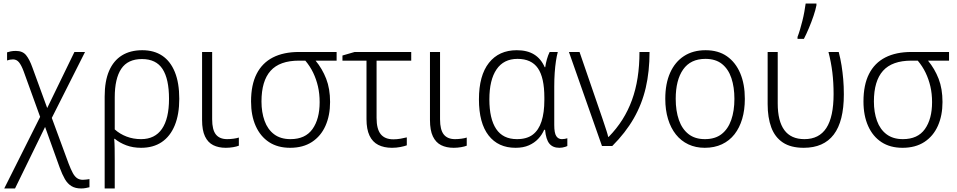

<svg xmlns="http://www.w3.org/2000/svg" viewBox="-20 -826 5411 1086"><path d="M70 -538Q108 -538 127.5 -514Q147 -490 163 -445L247 -215L401 -532H461L273 -159L368 99Q381 133 392 153Q403 173 416.5 182Q430 191 449 191Q460 191 469 189.5Q478 188 486 187V233Q477 235 465.5 237.5Q454 240 439 240Q406 240 384 226.5Q362 213 347 187Q332 161 318 123L235 -108L65 240H4L207 -165L114 -422Q101 -457 87.5 -473.5Q74 -490 54 -490Q45 -490 36.5 -488.5Q28 -487 20 -484V-530Q29 -533 41 -535.5Q53 -538 70 -538Z M994 -267Q994 -179 968.5 -117Q943 -55 895 -22.5Q847 10 778 10Q732 10 694.5 -4Q657 -18 629 -41H626Q628 -16 628.5 13.5Q629 43 629 80V240H572V-280Q572 -367 597 -425Q622 -483 669.5 -512.5Q717 -542 785 -542Q851 -542 897.5 -511Q944 -480 969 -418.5Q994 -357 994 -267ZM783 -492Q703 -492 666 -437Q629 -382 629 -275V-94Q658 -68 696 -53.5Q734 -39 778 -39Q856 -39 896 -97Q936 -155 936 -267Q936 -379 899.5 -435.5Q863 -492 783 -492Z M1180 -151Q1180 -92 1201 -65.5Q1222 -39 1265 -39Q1282 -39 1300.5 -41.5Q1319 -44 1331 -48V-2Q1319 3 1298.5 6.5Q1278 10 1257 10Q1216 10 1186 -5Q1156 -20 1139.5 -54.5Q1123 -89 1123 -147V-532H1180Z M1847 -249Q1847 -173 1821 -114.5Q1795 -56 1744.5 -23Q1694 10 1621 10Q1551 10 1502 -22Q1453 -54 1426.5 -113Q1400 -172 1400 -252Q1400 -346 1431.5 -408Q1463 -470 1523.5 -501Q1584 -532 1671 -532H1884V-483H1765Q1803 -437 1825 -380.5Q1847 -324 1847 -249ZM1459 -252Q1459 -191 1476.5 -142.5Q1494 -94 1530.5 -66.5Q1567 -39 1623 -39Q1707 -39 1747.5 -96Q1788 -153 1788 -248Q1788 -296 1778.5 -337Q1769 -378 1751.5 -414.5Q1734 -451 1707 -483H1671Q1562 -483 1510.5 -425.5Q1459 -368 1459 -252Z M2306 -532V-483H2110V-159Q2110 -96 2133.5 -67Q2157 -38 2205 -38Q2225 -38 2245.5 -41.5Q2266 -45 2281 -49V-4Q2268 1 2245 5.5Q2222 10 2197 10Q2152 10 2119.5 -6.5Q2087 -23 2070 -59Q2053 -95 2053 -152V-483H1917V-512L1986 -532Z M2469 -151Q2469 -92 2490 -65.5Q2511 -39 2554 -39Q2571 -39 2589.5 -41.5Q2608 -44 2620 -48V-2Q2608 3 2587.5 6.5Q2567 10 2546 10Q2505 10 2475 -5Q2445 -20 2428.5 -54.5Q2412 -89 2412 -147V-532H2469Z M2904 -39Q2960 -39 2993.5 -64.5Q3027 -90 3043 -139.5Q3059 -189 3059 -260V-274Q3059 -387 3022.5 -440Q2986 -493 2907 -493Q2829 -493 2788.5 -433.5Q2748 -374 2748 -264Q2748 -154 2786.5 -96.5Q2825 -39 2904 -39ZM2896 10Q2798 10 2743.5 -60Q2689 -130 2689 -264Q2689 -399 2745.5 -470.5Q2802 -542 2903 -542Q2962 -542 3001 -518Q3040 -494 3061 -446H3064Q3067 -468 3073.5 -491Q3080 -514 3089 -532H3135Q3129 -510 3124.5 -480Q3120 -450 3117.5 -414Q3115 -378 3115 -337V-119Q3115 -73 3126.5 -56Q3138 -39 3158 -39Q3166 -39 3175 -40.5Q3184 -42 3189 -44V0Q3185 2 3177.5 4.5Q3170 7 3161.5 8.5Q3153 10 3144 10Q3107 10 3087.5 -13.5Q3068 -37 3063 -92H3058Q3046 -64 3024.5 -41Q3003 -18 2971.5 -4Q2940 10 2896 10Z M3198 -532H3258L3387 -157Q3392 -142 3398.5 -122.5Q3405 -103 3411 -84.5Q3417 -66 3420 -52H3423Q3468 -98 3500.5 -149.5Q3533 -201 3554.5 -260Q3576 -319 3586.5 -386.5Q3597 -454 3597 -532H3654Q3654 -422 3632.5 -329.5Q3611 -237 3564.5 -156Q3518 -75 3443 0H3385Z M4193 -267Q4193 -204 4178 -153.5Q4163 -103 4134.5 -66.5Q4106 -30 4063.5 -10Q4021 10 3966 10Q3915 10 3873.5 -9.5Q3832 -29 3803 -65.5Q3774 -102 3758.5 -153Q3743 -204 3743 -267Q3743 -353 3770.5 -414.5Q3798 -476 3849 -509Q3900 -542 3971 -542Q4043 -542 4092 -507.5Q4141 -473 4167 -411.5Q4193 -350 4193 -267ZM3802 -267Q3802 -199 3820 -147.5Q3838 -96 3874.5 -67.5Q3911 -39 3967 -39Q4025 -39 4061.5 -67.5Q4098 -96 4116 -147.5Q4134 -199 4134 -267Q4134 -333 4117 -384Q4100 -435 4064 -464Q4028 -493 3970 -493Q3886 -493 3844 -433Q3802 -373 3802 -267Z M4526 10Q4453 10 4408 -20Q4363 -50 4342.5 -105.5Q4322 -161 4322 -237V-532H4379V-241Q4379 -141 4416.5 -90Q4454 -39 4530 -39Q4613 -39 4654 -102Q4695 -165 4695 -294Q4695 -359 4688 -416.5Q4681 -474 4666 -532H4724Q4734 -494 4740 -456Q4746 -418 4749.5 -378Q4753 -338 4753 -292Q4753 -140 4696 -65Q4639 10 4526 10ZM4491 -617Q4498 -635 4505 -658.5Q4512 -682 4518.5 -708Q4525 -734 4529.5 -759Q4534 -784 4537 -806H4598V-796Q4593 -770 4581.5 -736Q4570 -702 4555.5 -667.5Q4541 -633 4527 -606H4491Z M5311 -249Q5311 -173 5285 -114.5Q5259 -56 5208.5 -23Q5158 10 5085 10Q5015 10 4966 -22Q4917 -54 4890.5 -113Q4864 -172 4864 -252Q4864 -346 4895.5 -408Q4927 -470 4987.5 -501Q5048 -532 5135 -532H5348V-483H5229Q5267 -437 5289 -380.5Q5311 -324 5311 -249ZM4923 -252Q4923 -191 4940.5 -142.5Q4958 -94 4994.5 -66.5Q5031 -39 5087 -39Q5171 -39 5211.5 -96Q5252 -153 5252 -248Q5252 -296 5242.5 -337Q5233 -378 5215.5 -414.5Q5198 -451 5171 -483H5135Q5026 -483 4974.5 -425.5Q4923 -368 4923 -252Z"/></svg>

Font: Noto Sans Display Light
Style: Regular
Weight: 300
Designer: Monotype Design Team
Foundry: Monotype Imaging Inc.
Version: Version 2.003